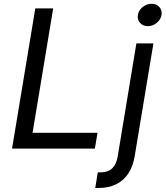

<svg xmlns="http://www.w3.org/2000/svg" viewBox="-20 -771 859 996"><path d="M42.5 0 163.1 -727.5H255.9L148.9 -82H485.8L472.2 0ZM687.5 -545.9H775.9L678.7 39.1Q670.4 90.8 646.5 127.7Q622.6 164.6 583.7 184.3Q544.9 204.1 491.7 204.1H474.1L487.3 123H503.4Q541 123 562.7 101.6Q584.5 80.1 590.8 39.1ZM746.6 -635.3Q721.7 -635.3 706.5 -652.3Q691.4 -669.4 695.3 -693.4Q699.2 -717.8 720.2 -734.6Q741.2 -751.5 766.1 -751.5Q791.5 -751.5 806.6 -734.6Q821.8 -717.8 817.9 -693.4Q814 -669.4 793 -652.3Q772 -635.3 746.6 -635.3Z"/></svg>

Font: Inter Variable
Style: Italic
Weight: 400
Italic angle: -9.39999°
Designer: Rasmus Andersson
Foundry: rsms
Version: Version 4.001;git-9221beed3